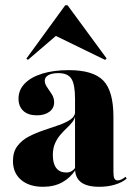

<svg xmlns="http://www.w3.org/2000/svg" viewBox="-20 -695 513 726"><path d="M263.7 -209.7V-321.8Q263.7 -375.8 250 -397.2Q236.3 -418.5 200.8 -418.5Q176.6 -418.5 162.9 -410.9Q149.2 -403.2 149.2 -389.5Q149.2 -378.2 158.1 -365.3Q166.9 -352.4 175.8 -338.7Q184.7 -325 184.7 -308.1Q184.7 -285.5 166.5 -272.2Q148.4 -258.9 119.4 -258.9Q86.3 -258.9 68.1 -275.8Q50 -292.7 50 -321.8Q50 -354.8 73.4 -379Q96.8 -403.2 139.5 -416.5Q182.3 -429.8 240.3 -429.8Q332.3 -429.8 370.6 -390.3Q408.9 -350.8 408.9 -253.2V-209.7ZM142.7 11.3Q90.3 11.3 59.7 -14.9Q29 -41.1 29 -86.3Q29 -121 46 -143.1Q62.9 -165.3 89.5 -179Q116.1 -192.7 146.4 -202.8Q176.6 -212.9 203.2 -222.2Q229.8 -231.5 247.2 -243.5Q264.5 -255.6 264.5 -275.8L265.3 -260.5Q262.9 -245.2 253.6 -233.5Q244.4 -221.8 232.3 -210.5Q220.2 -199.2 208.1 -185.1Q196 -171 187.9 -152.4Q179.8 -133.9 179.8 -108.1Q179.8 -76.6 192.7 -59.7Q205.6 -42.7 230.6 -42.7Q241.9 -42.7 250.4 -47.6Q258.9 -52.4 266.1 -62.9V-53.2Q245.2 -21.8 214.5 -5.2Q183.9 11.3 142.7 11.3ZM408.9 -45.2Q408.9 -27.4 412.5 -20.2Q416.1 -12.9 425 -12.9Q432.3 -12.9 439.5 -16.5Q446.8 -20.2 454.8 -26.6L458.9 -19.4Q441.1 -4.8 414.5 3.2Q387.9 11.3 355.6 11.3Q308.9 11.3 286.3 -6Q263.7 -23.4 263.7 -58.1V-209.7H408.9ZM85.5 -468.5 79.8 -473.4 226.6 -675H235.5L383.1 -474.2L377.4 -468.5L170.2 -569.4L209.7 -575Z"/></svg>

Font: Playfair 144pt SemiCondensed Black
Style: Regular
Weight: 900
Width: 4
Designer: Claus Eggers Sørensen
Foundry: Claus Eggers Sørensen
Version: Version 2.203